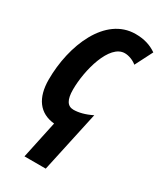

<svg xmlns="http://www.w3.org/2000/svg" viewBox="-194 -627 775 915"><g transform="rotate(30 193.5 -170.0)"><path d="M147 9 103 215H220L293 -121C255 -102 221 -94 194 -94C160 -94 144 -121 144 -177C144 -283 188 -450 272 -450C294 -450 320 -440 338 -425L387 -521C354 -544 317 -555 271 -555C105 -555 20 -348 20 -160C20 -59 64 1 147 9Z"/></g></svg>

Font: Noto Sans ExtraCondensed
Style: Bold Italic
Weight: 700
Width: 2
Italic angle: -12°
Designer: Monotype Design Team
Foundry: Monotype Imaging Inc.
Version: Version 2.013